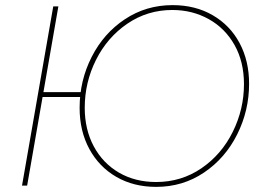

<svg xmlns="http://www.w3.org/2000/svg" viewBox="-20 -725 1031 750"><path d="M139 -365H306L303 -346H136ZM188 -700H208L86 0H66ZM291 -304Q291 -410 338 -502.5Q385 -595 468 -650Q551 -705 654 -705Q743 -705 811 -665.5Q879 -626 916 -556.5Q953 -487 953 -398Q953 -293 906.5 -200Q860 -107 777 -51Q694 5 590 5Q502 5 434.5 -34Q367 -73 329 -143Q291 -213 291 -304ZM933 -396Q933 -484 896 -549.5Q859 -615 795 -650.5Q731 -686 653 -686Q556 -686 477.5 -632.5Q399 -579 355 -491Q311 -403 311 -304Q311 -219 346.5 -153Q382 -87 445 -50.5Q508 -14 590 -14Q688 -14 766.5 -67.5Q845 -121 889 -209.5Q933 -298 933 -396Z"/></svg>

Font: Fixel Italic Variable Display Thin
Style: Italic
Weight: 100
Italic angle: -10°
Designer: AlfaBravo + MacPaw
Foundry: Kyrylo Tkachov, Marchela Mozhyna, Serhii Makarenko, Maria Weinstein, Zakhar Kryvoshyya
Version: Version 1.210;Glyphs 3.2 (3217)